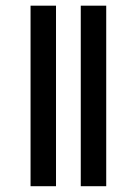

<svg xmlns="http://www.w3.org/2000/svg" viewBox="-20 -643 473 663"><path d="M85.5 0V-623.4H173.4V0ZM258.9 0V-623.4H346.8V0Z"/></svg>

Font: Playfair 144pt SemiCondensed Medium
Style: Regular
Weight: 500
Width: 4
Designer: Claus Eggers Sørensen
Foundry: Claus Eggers Sørensen
Version: Version 2.203